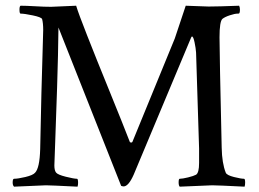

<svg xmlns="http://www.w3.org/2000/svg" viewBox="-20 -666 928 688"><path d="M163.1 -641.6Q163.1 -641.6 252.9 -645.5Q260.7 -619.1 292 -539.6Q323.2 -460 372.6 -338.9Q421.9 -217.8 445.3 -157.2Q446.3 -155.3 450.2 -155.3Q454.1 -155.3 455.1 -159.2L606.4 -528.3Q606.4 -528.3 645.5 -645.5Q658.2 -645.5 687.5 -644Q716.8 -642.6 727.5 -642.6Q760.7 -642.6 836.9 -645.5Q839.8 -639.6 839.8 -631.8Q839.8 -617.2 835 -617.2H832Q821.3 -617.2 803.7 -611.3Q786.1 -605.5 777.3 -598.6Q766.6 -589.8 766.6 -532.2Q766.6 -475.6 774.4 -136.7Q775.4 -81.1 789.1 -46.9Q793 -38.1 818.4 -31.7Q843.8 -25.4 854.5 -25.4Q858.4 -25.4 858.4 -11.7Q858.4 -2.9 856.4 2.9Q758.8 -2 740.2 -2Q736.3 -2 624 2.9Q620.1 -1 620.1 -12.7Q620.1 -25.4 624 -25.4Q633.8 -25.4 653.8 -30.3Q673.8 -35.2 682.6 -40Q693.4 -46.9 693.4 -82V-133.8L682.6 -477.5Q681.6 -493.2 677.2 -514.2Q672.9 -535.2 668 -535.2Q666 -535.2 663.1 -527.3L459 -40Q440.4 2 422.9 2Q419.9 2 414.1 0L189.5 -567.4Q188.5 -473.6 184.6 -353Q180.7 -232.4 177.7 -153.8Q174.8 -75.2 174.8 -73.2Q174.8 -55.7 180.7 -47.9Q186.5 -40 215.8 -32.7Q245.1 -25.4 255.9 -25.4Q259.8 -25.4 259.8 -10.7Q259.8 -2.9 257.8 2.9Q160.2 -2 144.5 -2Q142.6 -2 30.3 2.9Q25.4 -2 25.4 -11.7Q25.4 -25.4 30.3 -25.4Q43.9 -25.4 70.8 -31.7Q97.7 -38.1 105.5 -46.9Q122.1 -63.5 124 -131.8Q126 -233.4 128.4 -332Q130.9 -430.7 132.8 -486.8Q134.8 -543 134.8 -558.6Q134.8 -583 130.9 -597.7Q127.9 -604.5 97.7 -610.8Q67.4 -617.2 53.7 -617.2Q49.8 -617.2 49.8 -631.8Q49.8 -643.6 53.7 -645.5Q72.3 -645.5 105.5 -643.6Q138.7 -641.6 163.1 -641.6Z"/></svg>

Font: Crimson Text
Style: Roman
Weight: 400
Version: Version 0.13